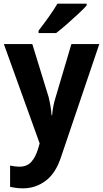

<svg xmlns="http://www.w3.org/2000/svg" viewBox="-20 -786 562 1046"><path d="M1 -546H156L245 -257Q251 -232 255 -208Q259 -184 261 -158H264Q266 -184 270.5 -207Q275 -230 283 -256L369 -546H521L312 71Q283 159 228 199.5Q173 240 106 240Q83 240 66 237.5Q49 235 35 232V116Q45 118 58.5 120Q72 122 87 122Q127 122 150.5 96Q174 70 188 23L196 -5ZM452 -756Q436 -738 406 -710Q376 -682 343.5 -653.5Q311 -625 286 -606H190V-619Q215 -651 244 -691.5Q273 -732 293 -766H452Z"/></svg>

Font: Noto Sans Gujarati SemiCondensed
Style: Bold
Weight: 700
Width: 4
Designer: Jelle Bosma - Monotype Design Team, Universal Thirst
Foundry: Monotype Imaging Inc.
Version: Version 2.106; ttfautohint (v1.8.4.7-5d5b)